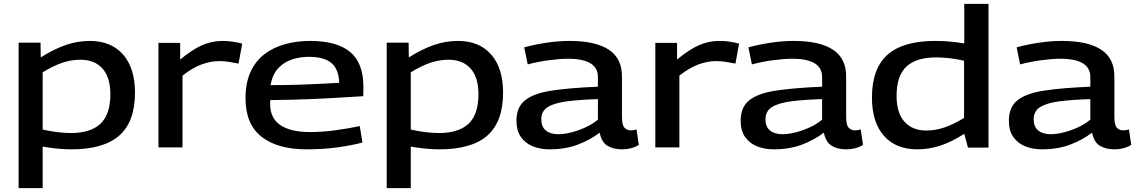

<svg xmlns="http://www.w3.org/2000/svg" viewBox="-20 -760 5860 990"><path d="M76 210V-540H189L190 -464Q260 -508 320.5 -528.5Q381 -549 443 -549Q553 -549 614.5 -479Q676 -409 676 -282Q676 -133 595.5 -61.5Q515 10 348 10Q282 10 200 -4V210ZM345 -74Q447 -74 498 -122Q549 -170 549 -274Q549 -361 508.5 -406.5Q468 -452 395 -452Q349 -452 303 -437Q257 -422 200 -387V-92Q280 -74 345 -74Z M909 -539V-453Q972 -505 1022 -527Q1072 -549 1128 -549Q1155 -549 1181.5 -545Q1208 -541 1229 -535L1210 -432Q1186 -437 1160.5 -441Q1135 -445 1111 -445Q1067 -445 1020 -428Q973 -411 921 -370V0H797V-539Z M1560 10Q1412 10 1329 -54.5Q1246 -119 1246 -253Q1246 -333 1272 -389.5Q1298 -446 1344 -481Q1390 -516 1450.5 -532.5Q1511 -549 1578 -549Q1717 -549 1785.5 -492Q1854 -435 1854 -310Q1854 -302 1853.5 -289.5Q1853 -277 1853 -264Q1816 -262 1746 -257.5Q1676 -253 1581 -249Q1486 -245 1374 -244Q1373 -239 1373 -234.5Q1373 -230 1373 -224Q1373 -149 1427 -114Q1481 -79 1577 -79Q1642 -79 1711 -88.5Q1780 -98 1835 -110L1849 -25Q1792 -10 1719.5 0Q1647 10 1560 10ZM1375 -321Q1458 -321 1531 -323.5Q1604 -326 1656 -329Q1708 -332 1729 -333Q1727 -402 1689.5 -434.5Q1652 -467 1571 -467Q1529 -467 1487.5 -454Q1446 -441 1415.5 -409Q1385 -377 1375 -321Z M1974 210V-540H2087L2088 -464Q2158 -508 2218.5 -528.5Q2279 -549 2341 -549Q2451 -549 2512.5 -479Q2574 -409 2574 -282Q2574 -133 2493.5 -61.5Q2413 10 2246 10Q2180 10 2098 -4V210ZM2243 -74Q2345 -74 2396 -122Q2447 -170 2447 -274Q2447 -361 2406.5 -406.5Q2366 -452 2293 -452Q2247 -452 2201 -437Q2155 -422 2098 -387V-92Q2178 -74 2243 -74Z M2643 -138Q2643 -208 2688 -243.5Q2733 -279 2826 -293Q2919 -307 3063 -313V-362Q3064 -457 2909 -457Q2866 -457 2810 -449.5Q2754 -442 2701 -428L2683 -516Q2739 -531 2799.5 -540Q2860 -549 2916 -549Q3051 -549 3119.5 -503.5Q3188 -458 3187 -363V-158Q3187 -116 3199.5 -102Q3212 -88 3232 -88Q3239 -88 3247 -89Q3255 -90 3262 -93L3274 -13Q3237 10 3188 10Q3142 10 3112 -8.5Q3082 -27 3072 -76Q3022 -38 2958.5 -14Q2895 10 2813 10Q2766 10 2727.5 -5.5Q2689 -21 2666 -53.5Q2643 -86 2643 -138ZM2771 -145Q2771 -106 2794.5 -87Q2818 -68 2859 -68Q2888 -68 2924.5 -77Q2961 -86 2997.5 -102.5Q3034 -119 3063 -143V-249Q2969 -246 2903.5 -237.5Q2838 -229 2804.5 -208Q2771 -187 2771 -145Z M3471 -539V-453Q3534 -505 3584 -527Q3634 -549 3690 -549Q3717 -549 3743.5 -545Q3770 -541 3791 -535L3772 -432Q3748 -437 3722.5 -441Q3697 -445 3673 -445Q3629 -445 3582 -428Q3535 -411 3483 -370V0H3359V-539Z M3799 -138Q3799 -208 3844 -243.5Q3889 -279 3982 -293Q4075 -307 4219 -313V-362Q4220 -457 4065 -457Q4022 -457 3966 -449.5Q3910 -442 3857 -428L3839 -516Q3895 -531 3955.5 -540Q4016 -549 4072 -549Q4207 -549 4275.5 -503.5Q4344 -458 4343 -363V-158Q4343 -116 4355.5 -102Q4368 -88 4388 -88Q4395 -88 4403 -89Q4411 -90 4418 -93L4430 -13Q4393 10 4344 10Q4298 10 4268 -8.5Q4238 -27 4228 -76Q4178 -38 4114.5 -14Q4051 10 3969 10Q3922 10 3883.5 -5.5Q3845 -21 3822 -53.5Q3799 -86 3799 -138ZM3927 -145Q3927 -106 3950.5 -87Q3974 -68 4015 -68Q4044 -68 4080.5 -77Q4117 -86 4153.5 -102.5Q4190 -119 4219 -143V-249Q4125 -246 4059.5 -237.5Q3994 -229 3960.5 -208Q3927 -187 3927 -145Z M4971 1 4952 -70Q4886 -28 4828.5 -9Q4771 10 4709 10Q4599 10 4537.5 -60Q4476 -130 4476 -257Q4476 -406 4556 -477.5Q4636 -549 4803 -549Q4876 -549 4952 -536V-740H5077V1ZM4951 -152V-447Q4911 -456 4875 -460Q4839 -464 4807 -464Q4704 -464 4653.5 -416.5Q4603 -369 4603 -265Q4603 -178 4643.5 -132.5Q4684 -87 4757 -87Q4803 -87 4849 -102.5Q4895 -118 4951 -152Z M5182 -138Q5182 -208 5227 -243.5Q5272 -279 5365 -293Q5458 -307 5602 -313V-362Q5603 -457 5448 -457Q5405 -457 5349 -449.5Q5293 -442 5240 -428L5222 -516Q5278 -531 5338.5 -540Q5399 -549 5455 -549Q5590 -549 5658.5 -503.5Q5727 -458 5726 -363V-158Q5726 -116 5738.5 -102Q5751 -88 5771 -88Q5778 -88 5786 -89Q5794 -90 5801 -93L5813 -13Q5776 10 5727 10Q5681 10 5651 -8.5Q5621 -27 5611 -76Q5561 -38 5497.5 -14Q5434 10 5352 10Q5305 10 5266.5 -5.5Q5228 -21 5205 -53.5Q5182 -86 5182 -138ZM5310 -145Q5310 -106 5333.5 -87Q5357 -68 5398 -68Q5427 -68 5463.5 -77Q5500 -86 5536.5 -102.5Q5573 -119 5602 -143V-249Q5508 -246 5442.5 -237.5Q5377 -229 5343.5 -208Q5310 -187 5310 -145Z"/></svg>

Font: Georama Extended Medium
Style: Regular
Weight: 500
Width: 7
Designer: Jean-Baptiste Levee
Foundry: Production Type
Version: Version 1.000